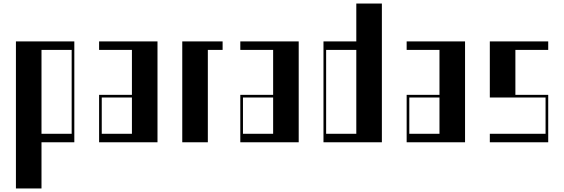

<svg xmlns="http://www.w3.org/2000/svg" viewBox="-20 -804 3188 1085"><path d="M70 -570H400V0H214.5V261H70ZM385 -48V-522H214.5V-48Z M540 -268H725.5V-522H540V-570H870V0H540ZM725.5 -48V-253H555V-48Z M1010 -570H1238V-522H1154.5V0H1010Z M1338 -268H1523.5V-522H1338V-570H1668V0H1338ZM1523.5 -48V-253H1353V-48Z M1808 -570H1993.5V-784H2138V0H1808ZM1993.5 -48V-522H1823V-48Z M2278 -268H2463.5V-522H2278V-570H2608V0H2278ZM2463.5 -48V-253H2293V-48Z M2748 -48H3063V-253H2748V-570H3078V-522H2892.5V-268H3078V0H2748Z"/></svg>

Font: Facade Sud
Style: Regular
Weight: 100
Designer: Éléonore Fines
Foundry: Velvetyne Type Foundry
Version: Version 1.001;Glyphs 3.2 (3202)